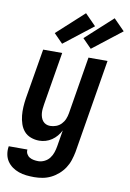

<svg xmlns="http://www.w3.org/2000/svg" viewBox="-118 -836 758 1122"><g transform="rotate(10 260.5 -275.0)"><path d="M166 223Q142 223 119 220.5Q96 218 74.5 210.5Q53 203 35 190Q17 177 5 159Q-7 141 -11 118Q-15 95 -11 72V71H100Q98 85 104.5 97Q111 109 122 115.5Q133 122 146.5 124.5Q160 127 174 127Q192 127 210.5 118Q229 109 241 93Q253 77 259 58.5Q265 40 268 22L284 -75Q275 -57 262 -41.5Q249 -26 232 -14.5Q215 -3 196 2.5Q177 8 158 8Q132 8 108 -1Q84 -10 68.5 -28Q53 -46 45 -70Q37 -94 34.5 -119Q32 -144 33.5 -170Q35 -196 39 -222L89 -520H202L150 -207Q148 -194 146.5 -180.5Q145 -167 146 -154Q147 -141 151 -129Q155 -117 162.5 -107.5Q170 -98 181.5 -93Q193 -88 206 -88Q224 -88 241.5 -94.5Q259 -101 272 -114.5Q285 -128 292 -145Q299 -162 302 -180L358 -520H471L379 37Q374 62 366 86.5Q358 111 343.5 133Q329 155 308.5 173Q288 191 264.5 202.5Q241 214 216 218.5Q191 223 166 223ZM362 -573 309 -627 469 -773 534 -707ZM192 -573 139 -627 299 -773 364 -707Z"/></g></svg>

Font: Iosevka
Style: Bold Italic
Weight: 700
Italic angle: -9°
Monospace: yes
Designer: Belleve Invis
Foundry: Belleve Invis
Version: Version 32.5.0; ttfautohint (v1.8.4)